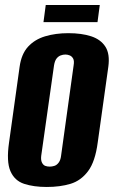

<svg xmlns="http://www.w3.org/2000/svg" viewBox="-20 -732 453 764"><path d="M166 12Q114 12 76 -0.5Q38 -13 21.5 -51Q5 -89 16 -165L58 -466Q65 -517 91.5 -546Q118 -575 159.5 -587.5Q201 -600 252 -600Q305 -600 343 -587.5Q381 -575 399.5 -546Q418 -517 411 -466L369 -166Q359 -89 330.5 -51Q302 -13 260.5 -0.5Q219 12 166 12ZM178 -69Q187 -69 196.5 -72Q206 -75 213.5 -85Q221 -95 223 -112L273 -472Q276 -490 271 -499Q266 -508 257.5 -511.5Q249 -515 240 -515Q231 -515 221.5 -511.5Q212 -508 205 -499Q198 -490 195 -472L144 -112Q142 -95 147 -85Q152 -75 160 -72Q168 -69 178 -69ZM153 -644 162 -712H377L368 -644Z"/></svg>

Font: Alumni Sans Thin ExtraBold
Style: Italic
Weight: 800
Italic angle: -8°
Version: Version 1.016